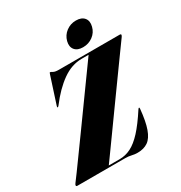

<svg xmlns="http://www.w3.org/2000/svg" viewBox="-244 -1067 1154 1225"><g transform="rotate(-30 333.0 -454.0)"><path d="M326.5 0H-25Q-34 0 -34 -7Q-34 -12.5 -27.5 -21Q-15 -37 13.5 -76.2Q42 -115.5 81.2 -169.8Q120.5 -224 165.2 -286Q210 -348 255 -410.8Q300 -473.5 340.2 -529.2Q380.5 -585 410.5 -626.8Q440.5 -668.5 454.5 -688H403Q329.5 -688 260.8 -639.2Q192 -590.5 126.5 -504Q119.5 -495 115.5 -496.5Q112 -498 116 -509L179 -703.5Q182.5 -715 185.5 -715Q190 -715 202.2 -707.5Q214.5 -700 242.5 -700H689.5Q700 -700 700 -694Q700 -689.5 694.5 -681Q659.5 -633 615.5 -571.8Q571.5 -510.5 523.2 -443.5Q475 -376.5 427.2 -310Q379.5 -243.5 337.2 -184.5Q295 -125.5 262.5 -80.5Q230 -35.5 213 -12H293.5Q336.5 -12 376.5 -32Q416.5 -52 459.8 -99Q503 -146 555.5 -227Q561 -235 563.5 -235Q568 -235 567 -226Q558.5 -136.5 540 -84.8Q521.5 -33 490.8 -11.5Q460 10 413.5 10Q392 10 371.8 5Q351.5 0 326.5 0ZM449 -747Q408 -747 389 -770.5Q370 -794 379.5 -832Q389.5 -870.5 421 -894.2Q452.5 -918 493 -918Q534.5 -918 553.8 -894.2Q573 -870.5 563 -832Q553.5 -794 522 -770.5Q490.5 -747 449 -747Z"/></g></svg>

Font: Fraunces 144pt Black
Style: Italic
Weight: 900
Italic angle: -16°
Version: Version 1.000;[0bf87f6ff]